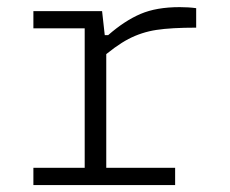

<svg xmlns="http://www.w3.org/2000/svg" viewBox="-20 -532 660 552"><path d="M283.5 -410H285.5V-1H223.5V-473L246 -450.5H76V-500H273.5ZM264.5 -358.5V-431H291Q338.5 -472.5 384.2 -492Q430 -511.5 496.5 -511.5Q522.5 -511.5 544 -508.5V-452.5Q472.5 -452.5 429.8 -446Q387 -439.5 349.2 -419.8Q311.5 -400 264.5 -358.5ZM76 -49.5H483.5V0H76Z"/></svg>

Font: Monaspace Neon Var
Style: Regular
Weight: 400
Designer: Riley Cran and the Lettermatic Team
Version: Version 1.000 (Monaspace Neon Var)